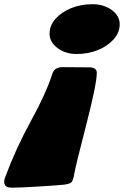

<svg xmlns="http://www.w3.org/2000/svg" viewBox="-36 -643 641 913"><path d="M259.8 -323.7Q355.5 -323.7 389.9 -322.8Q424.3 -321.8 424.3 -296.9Q424.3 -244.1 373.5 -47.4Q322.8 149.4 317.4 181.9Q312 214.4 304.2 223.1Q296.4 231.9 268.1 235.1Q239.7 238.3 148.2 243.9Q56.6 249.5 20.3 249.5Q-16.1 249.5 -16.1 221.7Q-16.1 213.4 -13.2 204.6Q38.6 64 111.8 -69.3Q183.1 -198.7 212.9 -292Q223.1 -323.7 259.8 -323.7ZM228 -553.7Q256.8 -585.9 303 -604.5Q349.1 -623 403.6 -623Q458 -623 495.6 -595.2Q533.2 -567.4 533.2 -527.8Q533.2 -488.3 504.2 -455.8Q475.1 -423.3 429.2 -404.8Q383.3 -386.2 328.9 -386.2Q274.4 -386.2 237.1 -414.8Q199.7 -443.4 199.7 -482.7Q199.7 -522 228 -553.7Z"/></svg>

Font: Sonsie One
Style: Regular
Weight: 400
Designer: Riccardo De Franceschi
Foundry: Sorkin Type Co
Version: Version 1.003